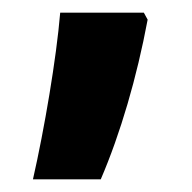

<svg xmlns="http://www.w3.org/2000/svg" viewBox="-20 -149 303 303"><path d="M207 -129H75C69 -57 50 55 32 134H139C170 62 196 -27 213 -118Z"/></svg>

Font: Noto Sans Arabic UI Cn
Style: Bold
Weight: 700
Width: 3
Designer: Monotype Design Team, Nadine Chahine and Nizar Qandah
Foundry: Monotype Imaging Inc.
Version: Version 2.010